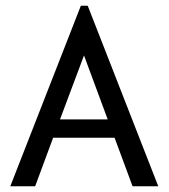

<svg xmlns="http://www.w3.org/2000/svg" viewBox="-20 -652 590 672"><path d="M444 0 381 -170H166L103 0H16L263 -632H287L534 0ZM274 -458 190 -234H357Z"/></svg>

Font: Inconsolata SemiExpanded Medium
Style: Regular
Weight: 500
Width: 6
Monospace: yes
Designer: Raph Levien, Cyreal, Brenton Simpson
Foundry: Raph Levien, Cyreal, Google
Version: Version 3.001; ttfautohint (v1.8.2.53-6de2)